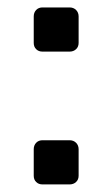

<svg xmlns="http://www.w3.org/2000/svg" viewBox="-20 -486 296 506"><path d="M91.9 -350Q81.7 -350 75.3 -356.4Q68.9 -362.7 68.9 -372.9V-442.7Q68.9 -452.9 75.3 -459.7Q81.7 -466.4 91.9 -466.4H163.5Q173.7 -466.4 180.5 -459.7Q187.2 -452.9 187.2 -442.7V-372.9Q187.2 -362.7 180.5 -356.4Q173.7 -350 163.5 -350ZM91.9 0Q81.7 0 75.3 -6.4Q68.9 -12.7 68.9 -22.9V-92.7Q68.9 -102.9 75.3 -109.7Q81.7 -116.4 91.9 -116.4H163.5Q173.7 -116.4 180.5 -109.7Q187.2 -102.9 187.2 -92.7V-22.9Q187.2 -12.7 180.5 -6.4Q173.7 0 163.5 0Z"/></svg>

Font: Rubik Light
Style: Regular
Weight: 300
Designer: Hubert and Fischer
Foundry: Hubert and Fischer
Version: Version 2.300;gftools[0.9.30]